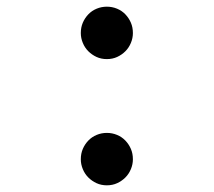

<svg xmlns="http://www.w3.org/2000/svg" viewBox="-20 -545 640 575"><path d="M222 -68Q222 -85 228 -99Q234 -113 244.5 -124Q255 -135 269.5 -141Q284 -147 300 -147Q316 -147 330.5 -141Q345 -135 355.5 -124Q366 -113 372 -99Q378 -85 378 -68Q378 -53 372 -38.5Q366 -24 355.5 -13.5Q345 -3 331 3.5Q317 10 300 10Q283 10 269 3.5Q255 -3 244.5 -13.5Q234 -24 228 -38.5Q222 -53 222 -68ZM222 -446Q222 -463 228 -477Q234 -491 244.5 -502Q255 -513 269.5 -519Q284 -525 300 -525Q316 -525 330.5 -519Q345 -513 355.5 -502Q366 -491 372 -477Q378 -463 378 -446Q378 -431 372 -416.5Q366 -402 355.5 -391.5Q345 -381 331 -374.5Q317 -368 300 -368Q283 -368 269 -374.5Q255 -381 244.5 -391.5Q234 -402 228 -416.5Q222 -431 222 -446Z"/></svg>

Font: Maple Mono Light
Style: Regular
Weight: 300
Monospace: yes
Designer: subframe7536
Version: Version 7.000